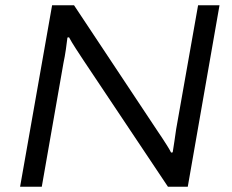

<svg xmlns="http://www.w3.org/2000/svg" viewBox="-20 -706 877 726"><path d="M56 0 177 -686H260L576 -210Q583 -200 592.5 -185.5Q602 -171 611.5 -156Q621 -141 627 -129L633 -130Q636 -148 639.5 -172Q643 -196 646 -217L729 -686H810L690 0H615L295 -479Q283 -497 266.5 -522.5Q250 -548 241 -565L235 -564Q233 -546 229 -518.5Q225 -491 220 -468L138 0Z"/></svg>

Font: Archivo SemiExpanded Light
Style: Italic
Weight: 300
Width: 6
Italic angle: -10°
Designer: Hector Gatti
Foundry: Omnibus-Type
Version: Version 2.001